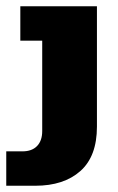

<svg xmlns="http://www.w3.org/2000/svg" viewBox="-70 -423 378 614"><path d="M-50 171V61H2Q32 61 48.5 44Q65 27 65 -4V-293H-5V-403H240V-18Q240 77 187 124Q134 171 43 171Z"/></svg>

Font: Rokkitt SemiBold Black
Style: Regular
Weight: 900
Version: Version 3.103